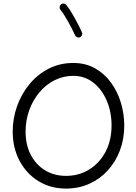

<svg xmlns="http://www.w3.org/2000/svg" viewBox="-20 -1057 785 1106"><path d="M360.4 29.3Q271.5 29.3 202.1 -13.2Q132.8 -55.7 93 -130.1Q53.2 -204.6 53.2 -299.3Q53.2 -375.5 78.6 -446.3Q104 -517.1 150.4 -573Q196.8 -628.9 260.7 -661.6Q324.7 -694.3 402.3 -694.3Q472.7 -694.3 527.3 -663.6Q582 -632.8 619.6 -581.1Q657.2 -529.3 676.5 -465.1Q695.8 -400.9 695.8 -334Q695.8 -256.3 670.7 -190.2Q645.5 -124 600.3 -74.7Q555.2 -25.4 493.9 2Q432.6 29.3 360.4 29.3ZM360.4 -43.9Q434.6 -43.9 493.9 -80.6Q553.2 -117.2 587.9 -182.6Q622.6 -248 622.6 -334Q622.6 -412.6 594.7 -477.5Q566.9 -542.5 517.3 -581.3Q467.8 -620.1 402.3 -620.1Q344.2 -620.1 294.2 -594.7Q244.1 -569.3 206.8 -524.7Q169.4 -480 148.4 -422.1Q127.4 -364.3 127.4 -299.3Q127.4 -221.7 157.7 -164.3Q188 -106.9 240.5 -75.4Q293 -43.9 360.4 -43.9ZM331.5 -1032.2Q338.4 -1037.6 347.4 -1036.6Q356.4 -1035.6 361.8 -1028.8Q385.3 -999 409.9 -954.3Q434.6 -909.7 452.1 -871.1Q455.6 -863.3 452.4 -854.7Q449.2 -846.2 440.9 -842.3Q433.1 -838.9 424.6 -842.3Q416 -845.7 412.6 -853.5Q396 -890.1 371.8 -933.3Q347.7 -976.6 327.6 -1002Q322.3 -1008.8 323.5 -1017.8Q324.7 -1026.9 331.5 -1032.2Z"/></svg>

Font: Mikhak-FD Regular
Style: FD-Regular
Weight: 400
Designer: Amin Abedi
Version: Version 3.2